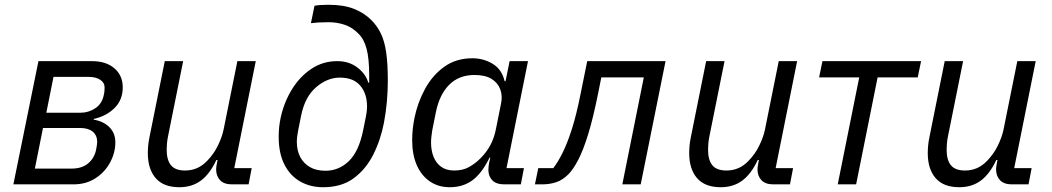

<svg xmlns="http://www.w3.org/2000/svg" viewBox="-20 -772 4404 804"><path d="M36 0 141 -516H365Q424 -516 459 -486Q494 -456 494 -406Q494 -354 460 -320Q426 -286 373 -274L372 -271Q414 -264 438.5 -239Q463 -214 463 -176Q463 -133 441.5 -92.5Q420 -52 380.5 -26Q341 0 288 0ZM126 -66H280Q322 -66 348 -87Q374 -108 382 -143Q384 -153 385.5 -162.5Q387 -172 387 -177Q387 -205 368.5 -220.5Q350 -236 316 -236H160ZM174 -300H318Q351 -300 379.5 -319Q408 -338 415 -376Q417 -384 417.5 -392.5Q418 -401 418 -406Q418 -426 399.5 -438Q381 -450 352 -450H204Z M670 -516H747L683 -198Q680 -183 679 -168.5Q678 -154 678 -145Q678 -102 696 -80Q714 -58 755 -58Q782 -58 805 -68Q828 -78 848 -99Q876 -128 893 -163.5Q910 -199 916 -228L974 -516H1051L961 -68H1034L1021 0H951Q918 0 901.5 -17.5Q885 -35 885 -63Q885 -68 886 -75Q887 -82 889 -92L891 -102H886Q859 -44 821.5 -16Q784 12 731 12Q665 12 632 -26Q599 -64 599 -131Q599 -145 600.5 -162Q602 -179 606 -198Z M1333 12Q1279 12 1237 -12Q1195 -36 1171 -83Q1147 -130 1147 -200Q1147 -220 1149 -239.5Q1151 -259 1155 -278Q1169 -343 1202 -397Q1235 -451 1283.5 -483.5Q1332 -516 1392 -516Q1442 -516 1477 -489Q1512 -462 1522 -426H1526V-456Q1526 -527 1515 -568Q1504 -609 1481 -631Q1456 -657 1424 -668Q1392 -679 1356 -679Q1332 -679 1315 -678Q1298 -677 1282 -675L1297 -748Q1308 -750 1323 -751Q1338 -752 1356 -752Q1419 -752 1462 -735Q1505 -718 1535 -688Q1559 -664 1574.5 -632.5Q1590 -601 1597 -553.5Q1604 -506 1604 -433Q1604 -390 1600 -346Q1596 -302 1588 -259Q1574 -186 1543 -124.5Q1512 -63 1461 -25.5Q1410 12 1333 12ZM1343 -57Q1399 -57 1441 -97.5Q1483 -138 1501 -228L1508 -263Q1513 -286 1515 -300.5Q1517 -315 1517 -326Q1517 -380 1488.5 -413.5Q1460 -447 1403 -447Q1351 -447 1304 -407Q1257 -367 1241 -288L1228 -223Q1226 -212 1224.5 -200.5Q1223 -189 1223 -178Q1223 -142 1237 -115Q1251 -88 1277.5 -72.5Q1304 -57 1343 -57Z M2161 0H2092Q2058 0 2041.5 -17Q2025 -34 2025 -62Q2025 -68 2026 -75Q2027 -82 2028 -89L2033 -112H2030Q1999 -48 1959.5 -18Q1920 12 1863 12Q1816 12 1780.5 -12Q1745 -36 1725.5 -80Q1706 -124 1706 -185Q1706 -208 1708.5 -232Q1711 -256 1716 -280Q1729 -343 1760 -400Q1791 -457 1840.5 -492.5Q1890 -528 1958 -528Q2005 -528 2043.5 -504.5Q2082 -481 2093 -432H2097L2114 -516H2191L2101 -68H2174ZM1882 -58Q1918 -58 1944 -72.5Q1970 -87 1992 -109Q2018 -135 2034 -165.5Q2050 -196 2057 -233L2078 -338Q2085 -370 2075 -397.5Q2065 -425 2038.5 -441.5Q2012 -458 1967 -458Q1902 -458 1861 -417Q1820 -376 1805 -301L1790 -226Q1788 -213 1786.5 -200Q1785 -187 1785 -175Q1785 -142 1795.5 -115.5Q1806 -89 1827.5 -73.5Q1849 -58 1882 -58Z M2220 0 2234 -68H2297Q2317 -94 2336.5 -133.5Q2356 -173 2375 -232.5Q2394 -292 2411 -378L2439 -516H2767L2663 0H2586L2676 -448H2498L2485 -383Q2464 -278 2443 -210Q2422 -142 2401 -102Q2380 -62 2360 -42Q2336 -18 2309 -9Q2282 0 2250 0Z M2937 -516H3014L2950 -198Q2947 -183 2946 -168.5Q2945 -154 2945 -145Q2945 -102 2963 -80Q2981 -58 3022 -58Q3049 -58 3072 -68Q3095 -78 3115 -99Q3143 -128 3160 -163.5Q3177 -199 3183 -228L3241 -516H3318L3228 -68H3301L3288 0H3218Q3185 0 3168.5 -17.5Q3152 -35 3152 -63Q3152 -68 3153 -75Q3154 -82 3156 -92L3158 -102H3153Q3126 -44 3088.5 -16Q3051 12 2998 12Q2932 12 2899 -26Q2866 -64 2866 -131Q2866 -145 2867.5 -162Q2869 -179 2873 -198Z M3488 0 3578 -448H3410L3424 -516H3837L3823 -448H3655L3565 0Z M3936 -516H4013L3949 -198Q3946 -183 3945 -168.5Q3944 -154 3944 -145Q3944 -102 3962 -80Q3980 -58 4021 -58Q4048 -58 4071 -68Q4094 -78 4114 -99Q4142 -128 4159 -163.5Q4176 -199 4182 -228L4240 -516H4317L4227 -68H4300L4287 0H4217Q4184 0 4167.5 -17.5Q4151 -35 4151 -63Q4151 -68 4152 -75Q4153 -82 4155 -92L4157 -102H4152Q4125 -44 4087.5 -16Q4050 12 3997 12Q3931 12 3898 -26Q3865 -64 3865 -131Q3865 -145 3866.5 -162Q3868 -179 3872 -198Z"/></svg>

Font: IBM Plex Sans
Style: Italic
Weight: 400
Italic angle: -11.31°
Designer: Mike Abbink, Paul van der Laan, Pieter van Rosmalen
Foundry: Bold Monday
Version: Version 3.201